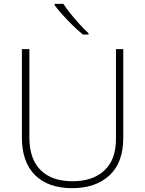

<svg xmlns="http://www.w3.org/2000/svg" viewBox="-20 -970 756 1000"><path d="M622 -252Q622 -123 550 -56.5Q478 10 356 10Q231 10 162.5 -58Q94 -126 94 -254V-714H133V-255Q133 -142 191.5 -84Q250 -26 358 -26Q463 -26 523.5 -82Q584 -138 584 -246V-714H622ZM310 -950Q324 -928 346.5 -900Q369 -872 394 -844.5Q419 -817 441 -797V-790H412Q386 -811 358 -838.5Q330 -866 305.5 -893.5Q281 -921 265 -942V-950Z"/></svg>

Font: Noto Sans Kannada ExtraLight
Style: Regular
Weight: 200
Designer: Jelle Bosma - Monotype Design Team
Foundry: Monotype Imaging Inc.
Version: Version 2.005; ttfautohint (v1.8.4.7-5d5b)